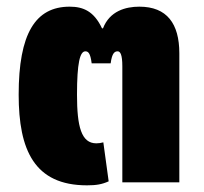

<svg xmlns="http://www.w3.org/2000/svg" viewBox="-20 -547 612 576"><path d="M241 9C269 9 286 6 306 -3L290 -120C283 -118 276 -117 269 -117C224 -117 211 -167 211 -263C211 -359 220 -393 236 -393C244 -393 251 -389 255 -357H312C316 -388 324 -393 333 -393C341 -393 347 -383 347 -348V0H518V-387C518 -476 481 -527 398 -527C357 -527 309 -514 289 -462H286C262 -513 230 -527 189 -527C86 -527 36 -446 36 -263C36 -97 83 9 241 9Z"/></svg>

Font: Noto Sans Thai UI Cond Blk
Style: Regular
Weight: 900
Width: 3
Designer: Monotype Design Team
Foundry: Monotype Imaging Inc.
Version: Version 2.000